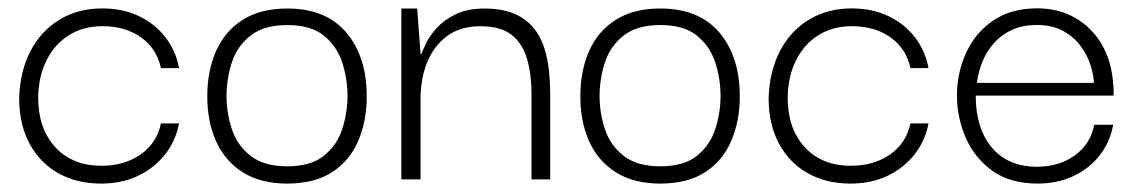

<svg xmlns="http://www.w3.org/2000/svg" viewBox="-20 -426 2709 456"><path d="M220 10Q162.8 10 119.2 -14.2Q75.5 -38.5 50.5 -84.2Q25.5 -130 25.5 -193.3Q27.5 -256.5 52.3 -304.5Q77.2 -352.5 121.2 -379.2Q165.2 -406 222.7 -406Q272.7 -406 310.8 -387.3Q349 -368.7 373.3 -336.9Q397.7 -305.2 405.2 -264.2H362.3Q352.3 -310.7 315 -337.2Q277.7 -363.8 223.5 -363.8Q177.7 -363.8 143.7 -342.4Q109.7 -321 90.6 -282.8Q71.5 -244.7 70.7 -194.5Q70.7 -120.8 111.2 -76.6Q151.8 -32.3 221.3 -32.3Q275 -32.3 313.7 -59Q352.3 -85.7 362.3 -133H405.2Q397.7 -92.3 372.5 -59.9Q347.3 -27.5 308.7 -8.8Q270 10 220 10Z M662.1 10Q599.2 10 556.8 -16.7Q514.5 -43.3 493.4 -90.1Q472.3 -136.8 472.3 -197Q472.3 -258.2 493.4 -305.4Q514.5 -352.5 556.9 -379.2Q599.2 -405.8 662.2 -405.8Q754.2 -405.8 802.6 -348.6Q851 -291.3 851 -196.9Q851 -138.7 830.8 -91.5Q810.7 -44.3 768.9 -17.2Q727.1 10 662.1 10ZM662.1 -31Q718.3 -31 749.2 -56Q780.2 -81 792.8 -119.5Q805.3 -158 805.3 -197.9Q805.3 -238.7 792.8 -277.5Q780.2 -316.3 749.2 -341.4Q718.3 -366.5 662.1 -366.5Q606.8 -366.5 575 -341.4Q543.2 -316.3 530.6 -277.5Q518 -238.7 518 -197.9Q518 -158 530.6 -119.5Q543.2 -81 575 -56Q606.8 -31 662.1 -31Z M933.2 0V-405.7H970.8L978.8 -298H980.8Q983.3 -304.7 991.3 -322Q999.3 -339.3 1016.2 -358.5Q1033.2 -377.7 1061.2 -391.7Q1089.2 -405.7 1130.8 -405.7Q1172.5 -405.7 1200.4 -393.8Q1228.3 -382 1245.8 -361.5Q1263.2 -341 1271.9 -314.4Q1280.7 -287.8 1283.7 -259.1Q1286.7 -230.3 1286.7 -201.3V0H1242.3V-201.5Q1242.3 -251 1231.3 -287.4Q1220.3 -323.8 1194.2 -343.8Q1168.2 -363.7 1121.7 -363.7Q1072.8 -363.7 1041.3 -340Q1009.8 -316.3 994.3 -277.4Q978.8 -238.5 978.8 -191.5V0Z M1548.1 10Q1485.2 10 1442.8 -16.7Q1400.5 -43.3 1379.4 -90.1Q1358.3 -136.8 1358.3 -197Q1358.3 -258.2 1379.4 -305.4Q1400.5 -352.5 1442.9 -379.2Q1485.2 -405.8 1548.2 -405.8Q1640.2 -405.8 1688.6 -348.6Q1737 -291.3 1737 -196.9Q1737 -138.7 1716.8 -91.5Q1696.7 -44.3 1654.9 -17.2Q1613.1 10 1548.1 10ZM1548.1 -31Q1604.3 -31 1635.2 -56Q1666.2 -81 1678.8 -119.5Q1691.3 -158 1691.3 -197.9Q1691.3 -238.7 1678.8 -277.5Q1666.2 -316.3 1635.2 -341.4Q1604.3 -366.5 1548.1 -366.5Q1492.8 -366.5 1461 -341.4Q1429.2 -316.3 1416.6 -277.5Q1404 -238.7 1404 -197.9Q1404 -158 1416.6 -119.5Q1429.2 -81 1461 -56Q1492.8 -31 1548.1 -31Z M2000 10Q1942.8 10 1899.2 -14.2Q1855.5 -38.5 1830.5 -84.2Q1805.5 -130 1805.5 -193.3Q1807.5 -256.5 1832.3 -304.5Q1857.2 -352.5 1901.2 -379.2Q1945.2 -406 2002.7 -406Q2052.7 -406 2090.8 -387.3Q2129 -368.7 2153.3 -336.9Q2177.7 -305.2 2185.2 -264.2H2142.3Q2132.3 -310.7 2095 -337.2Q2057.7 -363.8 2003.5 -363.8Q1957.7 -363.8 1923.7 -342.4Q1889.7 -321 1870.6 -282.8Q1851.5 -244.7 1850.7 -194.5Q1850.7 -120.8 1891.2 -76.6Q1931.8 -32.3 2001.3 -32.3Q2055 -32.3 2093.7 -59Q2132.3 -85.7 2142.3 -133H2185.2Q2177.7 -92.3 2152.5 -59.9Q2127.3 -27.5 2088.7 -8.8Q2050 10 2000 10Z M2444 10Q2379 10 2336.3 -20.8Q2293.7 -51.7 2273 -100.4Q2252.3 -149.2 2252.8 -201.2Q2253.3 -255 2275.2 -302Q2297 -349 2339.5 -377.6Q2382 -406.2 2443.2 -406.2Q2493.8 -406.2 2533.2 -383.8Q2572.7 -361.3 2596.7 -320.5Q2620.7 -279.7 2624 -224.2Q2624.8 -219.2 2624.8 -212Q2624.8 -204.8 2624.8 -199H2297.3Q2297.3 -121.7 2335.5 -75.8Q2373.7 -30 2443.5 -30Q2495 -30 2532.5 -56.8Q2570 -83.7 2578.8 -129.7H2623.8Q2616.7 -89 2592 -57.3Q2567.3 -25.7 2529.3 -7.8Q2491.3 10 2444 10ZM2300.2 -229.2H2578.2Q2577.3 -248.3 2569.8 -271.9Q2562.2 -295.5 2546.2 -317.1Q2530.2 -338.7 2504.5 -352.7Q2478.8 -366.7 2442.7 -366.7Q2409.8 -366.7 2384.8 -355.6Q2359.8 -344.5 2342.2 -325.4Q2324.7 -306.3 2314.1 -281.5Q2303.5 -256.7 2300.2 -229.2Z"/></svg>

Font: Darker Grotesque Light
Style: Regular
Weight: 300
Designer: Gabriel Lam
Foundry: TypeRant
Version: Version 1.000;gftools[0.9.28]